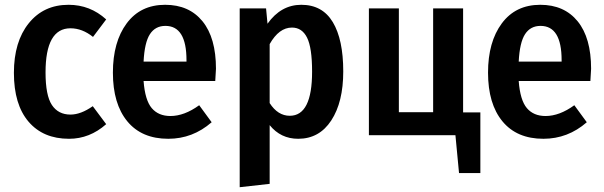

<svg xmlns="http://www.w3.org/2000/svg" viewBox="-20 -564 2519 801"><path d="M266 -544Q356 -544 423 -483L368 -410Q323 -446 274 -446Q170 -446 170 -262Q170 -166 196.5 -126Q223 -86 274 -86Q317 -86 367 -121L423 -46Q354 15 268 15Q160 15 99 -56.5Q38 -128 38 -260Q38 -390 100 -467Q162 -544 266 -544Z M881 -277Q881 -268 878 -226H579Q585 -146 613 -113Q641 -80 691 -80Q749 -80 811 -125L863 -54Q784 15 682 15Q571 15 511 -58Q451 -131 451 -261Q451 -389 508.5 -466.5Q566 -544 669 -544Q769 -544 825 -475Q881 -406 881 -277ZM758 -307V-313Q758 -456 670 -456Q628 -456 605.5 -421.5Q583 -387 579 -307Z M1237 -544Q1325 -544 1368.5 -471.5Q1412 -399 1412 -266Q1412 -138 1362 -61.5Q1312 15 1224 15Q1151 15 1105 -42V203L980 217V-529H1090L1096 -465Q1152 -544 1237 -544ZM1189 -81Q1282 -81 1282 -265Q1282 -365 1261 -407Q1240 -449 1198 -449Q1144 -449 1105 -380V-134Q1139 -81 1189 -81Z M1912 -95H1984V158H1895L1880 0H1519V-529H1644V-96H1787V-529H1912Z M2446 -277Q2446 -268 2443 -226H2144Q2150 -146 2178 -113Q2206 -80 2256 -80Q2314 -80 2376 -125L2428 -54Q2349 15 2247 15Q2136 15 2076 -58Q2016 -131 2016 -261Q2016 -389 2073.5 -466.5Q2131 -544 2234 -544Q2334 -544 2390 -475Q2446 -406 2446 -277ZM2323 -307V-313Q2323 -456 2235 -456Q2193 -456 2170.5 -421.5Q2148 -387 2144 -307Z"/></svg>

Font: Fira Sans Condensed Medium
Style: Regular
Weight: 500
Width: 3
Designer: Carrois Corporate & Edenspiekermann AG
Foundry: Carrois Corporate GbR & Edenspiekermann AG
Version: Version 4.203;PS 004.203;hotconv 1.0.88;makeotf.lib2.5.64775